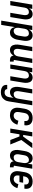

<svg xmlns="http://www.w3.org/2000/svg" viewBox="1854 -2422 791 4540"><g transform="rotate(90 2250.0 -152.5)"><path d="M4 0 90 -520H191L178 -443Q188 -461 202 -477.5Q216 -494 233.5 -505.5Q251 -517 271 -522.5Q291 -528 310 -528Q337 -528 361 -519.5Q385 -511 401 -493Q417 -475 426 -451.5Q435 -428 438 -402.5Q441 -377 439.5 -351Q438 -325 433 -299L384 0H283L335 -313Q337 -327 338 -341.5Q339 -356 337 -370Q335 -384 331 -397Q327 -410 318 -420Q309 -430 296 -435Q283 -440 268 -440Q249 -440 229 -433Q209 -426 194.5 -411Q180 -396 172 -377Q164 -358 161 -339L105 0Z M468 215 590 -520H691L678 -441Q689 -460 703 -477Q717 -494 735 -505.5Q753 -517 773.5 -522.5Q794 -528 814 -528Q841 -528 865 -519.5Q889 -511 906.5 -493.5Q924 -476 933 -452.5Q942 -429 945.5 -403.5Q949 -378 947.5 -351.5Q946 -325 941 -299L921 -179Q918 -157 911.5 -135Q905 -113 895 -92Q885 -71 871 -52Q857 -33 838.5 -19Q820 -5 797 1.5Q774 8 752 8Q727 8 703.5 0.5Q680 -7 663 -23Q646 -39 636 -61Q626 -83 622 -107L569 215ZM710 -80Q731 -80 752 -88.5Q773 -97 788 -114Q803 -131 811 -151.5Q819 -172 823 -193L843 -313Q845 -328 846 -342.5Q847 -357 844.5 -371Q842 -385 837.5 -398Q833 -411 823 -421Q813 -431 800 -435.5Q787 -440 772 -440Q752 -440 732 -433.5Q712 -427 696.5 -412Q681 -397 672.5 -378Q664 -359 661 -339L641 -219Q638 -204 637 -188Q636 -172 637.5 -157Q639 -142 644 -128Q649 -114 657.5 -102.5Q666 -91 680 -85.5Q694 -80 710 -80Z M1163 8Q1136 8 1112 -0.5Q1088 -9 1072 -27Q1056 -45 1047.5 -68.5Q1039 -92 1035.5 -117.5Q1032 -143 1034 -169Q1036 -195 1040 -221L1090 -520H1191L1139 -207Q1137 -193 1136 -178.5Q1135 -164 1136.5 -150Q1138 -136 1142.5 -123Q1147 -110 1156 -100Q1165 -90 1178 -85Q1191 -80 1206 -80Q1225 -80 1244.5 -87Q1264 -94 1278.5 -109Q1293 -124 1301.5 -143Q1310 -162 1313 -181L1369 -520H1470L1400 -100Q1400 -96 1400 -92Q1400 -88 1402.5 -85Q1405 -82 1409 -81Q1413 -80 1418 -80H1437V8H1403Q1382 8 1362.5 3.5Q1343 -1 1328 -12Q1313 -23 1304 -41Q1295 -59 1297 -80Q1287 -61 1273 -44.5Q1259 -28 1241 -15.5Q1223 -3 1203 2.5Q1183 8 1163 8Z M1504 0 1590 -520H1691L1678 -443Q1688 -461 1702 -477.5Q1716 -494 1733.5 -505.5Q1751 -517 1771 -522.5Q1791 -528 1810 -528Q1837 -528 1861 -519.5Q1885 -511 1901 -493Q1917 -475 1926 -451.5Q1935 -428 1938 -402.5Q1941 -377 1939.5 -351Q1938 -325 1933 -299L1884 0H1783L1835 -313Q1837 -327 1838 -341.5Q1839 -356 1837 -370Q1835 -384 1831 -397Q1827 -410 1818 -420Q1809 -430 1796 -435Q1783 -440 1768 -440Q1749 -440 1729 -433Q1709 -426 1694.5 -411Q1680 -396 1672 -377Q1664 -358 1661 -339L1605 0Z M2165 223Q2142 223 2119 220.5Q2096 218 2075 210.5Q2054 203 2035.5 190.5Q2017 178 2005.5 160Q1994 142 1990 119.5Q1986 97 1989 74L1990 73H2090Q2087 89 2094.5 102.5Q2102 116 2114 123Q2126 130 2141 132.5Q2156 135 2172 135Q2192 135 2212.5 126Q2233 117 2247 100Q2261 83 2268.5 62.5Q2276 42 2279 22L2295 -77Q2285 -59 2271 -42.5Q2257 -26 2239.5 -14.5Q2222 -3 2202 2.5Q2182 8 2163 8Q2136 8 2112 -0.5Q2088 -9 2072 -27Q2056 -45 2047.5 -68.5Q2039 -92 2035.5 -117.5Q2032 -143 2034 -169Q2036 -195 2040 -221L2090 -520H2191L2139 -207Q2137 -193 2136 -178.5Q2135 -164 2136.5 -150Q2138 -136 2142.5 -123Q2147 -110 2156 -100Q2165 -90 2178 -85Q2191 -80 2206 -80Q2225 -80 2244.5 -87Q2264 -94 2278.5 -109Q2293 -124 2301.5 -143Q2310 -162 2313 -181L2369 -520H2470L2378 36Q2374 61 2366 85.5Q2358 110 2343 132.5Q2328 155 2308 173Q2288 191 2264 202.5Q2240 214 2215 218.5Q2190 223 2165 223Z M2708 8Q2678 8 2649.5 2Q2621 -4 2597.5 -18.5Q2574 -33 2558.5 -55.5Q2543 -78 2535 -105.5Q2527 -133 2527 -162.5Q2527 -192 2532 -221L2552 -341Q2556 -366 2565 -391Q2574 -416 2588.5 -438.5Q2603 -461 2623.5 -479Q2644 -497 2668.5 -508Q2693 -519 2718 -523.5Q2743 -528 2768 -528Q2794 -528 2819.5 -524Q2845 -520 2867 -509.5Q2889 -499 2906.5 -482Q2924 -465 2933 -442.5Q2942 -420 2944.5 -394.5Q2947 -369 2942 -343L2941 -333H2841L2842 -339Q2845 -359 2842 -378Q2839 -397 2828 -412Q2817 -427 2799 -433.5Q2781 -440 2762 -440Q2741 -440 2720 -431Q2699 -422 2684.5 -405.5Q2670 -389 2662 -368.5Q2654 -348 2651 -327L2631 -207Q2627 -184 2628.5 -160.5Q2630 -137 2640.5 -118Q2651 -99 2671.5 -89.5Q2692 -80 2716 -80Q2737 -80 2758 -88.5Q2779 -97 2794.5 -113.5Q2810 -130 2820 -150Q2830 -170 2835 -191L2929 -168Q2919 -133 2898.5 -99Q2878 -65 2848 -40Q2818 -15 2781 -3.5Q2744 8 2708 8Z M3291 0 3207 -216H3156L3121 0H3020L3106 -520H3207L3171 -304H3210L3365 -520H3483L3290 -260L3397 0Z M3659 8Q3632 8 3608 -0.5Q3584 -9 3567 -26.5Q3550 -44 3541 -67.5Q3532 -91 3528 -116.5Q3524 -142 3526 -168.5Q3528 -195 3532 -221L3552 -341Q3556 -363 3562 -385Q3568 -407 3578 -428Q3588 -449 3602 -468Q3616 -487 3635 -501Q3654 -515 3676.5 -521.5Q3699 -528 3721 -528Q3746 -528 3770 -520.5Q3794 -513 3810.5 -497Q3827 -481 3837 -459Q3847 -437 3851 -413L3869 -520H3970L3900 -100Q3900 -96 3900 -92Q3900 -88 3902.5 -85Q3905 -82 3909 -81Q3913 -80 3918 -80H3937V8H3903Q3882 8 3862.5 3.5Q3843 -1 3827.5 -12.5Q3812 -24 3804 -42Q3796 -60 3796 -81Q3786 -62 3771.5 -45Q3757 -28 3739 -15.5Q3721 -3 3700 2.5Q3679 8 3659 8ZM3702 -80Q3722 -80 3741.5 -86.5Q3761 -93 3776.5 -108Q3792 -123 3800.5 -142Q3809 -161 3813 -181L3833 -301Q3835 -316 3836 -332Q3837 -348 3835.5 -363Q3834 -378 3829.5 -392Q3825 -406 3816.5 -417.5Q3808 -429 3794 -434.5Q3780 -440 3764 -440Q3743 -440 3722 -431.5Q3701 -423 3685.5 -406Q3670 -389 3662 -368.5Q3654 -348 3651 -327L3631 -207Q3628 -192 3627.5 -177.5Q3627 -163 3629 -149Q3631 -135 3636 -122Q3641 -109 3650.5 -99Q3660 -89 3673.5 -84.5Q3687 -80 3702 -80Z M4208 8Q4178 8 4149.5 2Q4121 -4 4097.5 -18.5Q4074 -33 4058.5 -55.5Q4043 -78 4035 -105.5Q4027 -133 4027 -162.5Q4027 -192 4032 -221L4052 -341Q4056 -366 4065 -391Q4074 -416 4088.5 -438.5Q4103 -461 4123.5 -479Q4144 -497 4168.5 -508Q4193 -519 4218 -523.5Q4243 -528 4268 -528Q4294 -528 4319.5 -524Q4345 -520 4367 -509.5Q4389 -499 4406.5 -482Q4424 -465 4433 -442.5Q4442 -420 4444.5 -394.5Q4447 -369 4442 -343L4441 -333H4341L4342 -339Q4345 -359 4342 -378Q4339 -397 4328 -412Q4317 -427 4299 -433.5Q4281 -440 4262 -440Q4241 -440 4220 -431Q4199 -422 4184.5 -405.5Q4170 -389 4162 -368.5Q4154 -348 4151 -327L4147 -304H4301L4286 -216H4132L4131 -207Q4127 -184 4128.5 -160.5Q4130 -137 4140.5 -118Q4151 -99 4171.5 -89.5Q4192 -80 4216 -80Q4237 -80 4258 -88.5Q4279 -97 4294.5 -113.5Q4310 -130 4320 -150Q4330 -170 4335 -191L4429 -168Q4419 -133 4398.5 -99Q4378 -65 4348 -40Q4318 -15 4281 -3.5Q4244 8 4208 8Z"/></g></svg>

Font: Iosevka Term Curly Semibold
Style: Italic
Weight: 600
Italic angle: -9°
Designer: Belleve Invis
Foundry: Belleve Invis
Version: Version 32.3.0